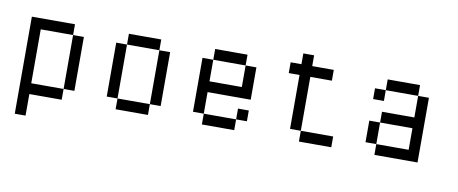

<svg xmlns="http://www.w3.org/2000/svg" viewBox="-58 -735 2617 1096"><g transform="rotate(10 1250.0 -187.5)"><path d="M312.5 -375H375V-62.5H312.5ZM62.5 -437.5H312.5V-375H125V-62.5H312.5V0H125V125H62.5Z M812.5 -375H875V-62.5H812.5ZM625 -62.5H812.5V0H625ZM562.5 -375H625V-62.5H562.5ZM625 -437.5H812.5V-375H625Z M1312.5 -125H1375V-62.5H1312.5ZM1125 -62.5H1312.5V0H1125ZM1062.5 -375H1125V-250H1312.5V-375H1375V-187.5H1125V-62.5H1062.5ZM1125 -437.5H1312.5V-375H1125Z M1625 -500H1687.5V-437.5H1812.5V-375H1687.5V-62.5H1625V-375H1562.5V-437.5H1625ZM1687.5 -62.5H1875V0H1687.5Z M2062.5 -375H2125V-312.5H2062.5ZM2062.5 -187.5H2125V-62.5H2062.5ZM2312.5 -375H2375V0H2125V-62.5H2312.5V-187.5H2125V-250H2312.5ZM2125 -437.5H2312.5V-375H2125Z"/></g></svg>

Font: Pixel Operator Mono
Style: Regular
Weight: 400
Monospace: yes
Designer: Jayvee Enaguas (HarvettFox96)
Version: 2016.04.25